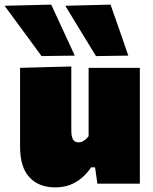

<svg xmlns="http://www.w3.org/2000/svg" viewBox="-57 -796 661 832"><path d="M182 16Q111.5 16 70.8 -27.5Q30 -71 30 -160Q30 -194 30 -219Q30 -244 30 -273Q30 -328 30 -366.2Q30 -404.5 30 -436Q30 -467.5 30 -502L252 -508Q252 -456.5 252 -406Q252 -355.5 252 -303V-232Q252 -206 259 -192.5Q266 -179 284 -179Q292.5 -179 300.2 -182.8Q308 -186.5 314.8 -192.5Q321.5 -198.5 327 -206V-303Q327 -355.5 327 -403Q327 -450.5 327 -502H549Q549 -450.5 549 -399.2Q549 -348 549 -273V-213Q549 -150 549 -101Q549 -52 549 0H365L355 -71H338Q320 -44.5 297.2 -25Q274.5 -5.5 246 5.2Q217.5 16 182 16ZM123 -553Q98 -587.5 71.5 -623.2Q45 -659 18 -696Q-9 -733 -37 -771L165 -776Q190.5 -720.5 216 -665.5Q241.5 -610.5 267 -555ZM359 -553Q338 -587.5 316 -623.2Q294 -659 271.5 -696Q249 -733 226 -771L422 -776Q441.5 -720.5 460.8 -665.5Q480 -610.5 499 -555Z"/></svg>

Font: Commissioner Thin Black
Style: Regular
Weight: 900
Version: Version 1.000